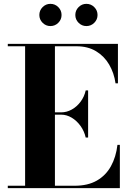

<svg xmlns="http://www.w3.org/2000/svg" viewBox="-20 -978 676 998"><path d="M20.5 0V-12.5H110.5V-737.5H20.5V-750H593V-545H580.5Q573 -598.5 547.5 -642.2Q522 -686 479.2 -711.8Q436.5 -737.5 378 -737.5H265.5V-12.5H368Q436.5 -12.5 483.2 -39.2Q530 -66 556.5 -113.8Q583 -161.5 590.5 -225H603V0ZM425.5 -263Q418 -296.5 398.5 -323.5Q379 -350.5 352.8 -366.2Q326.5 -382 298 -382H233V-394H298Q326.5 -394 352.8 -408.5Q379 -423 398.5 -448.8Q418 -474.5 425.5 -508H438V-263ZM429 -842.5Q405.5 -842.5 388.5 -859.5Q371.5 -876.5 371.5 -900Q371.5 -924 388.5 -941Q405.5 -958 429 -958Q453 -958 470 -941Q487 -924 487 -900Q487 -876.5 470 -859.5Q453 -842.5 429 -842.5ZM242 -842.5Q218.5 -842.5 201.5 -859.5Q184.5 -876.5 184.5 -900Q184.5 -924 201.5 -941Q218.5 -958 242 -958Q266 -958 283 -941Q300 -924 300 -900Q300 -876.5 283 -859.5Q266 -842.5 242 -842.5Z"/></svg>

Font: Bodoni Moda 18pt
Style: Bold
Weight: 700
Designer: Owen Earl
Foundry: indestructible type
Version: Version 2.004